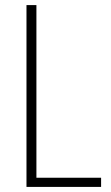

<svg xmlns="http://www.w3.org/2000/svg" viewBox="-20 -734 436 754"><path d="M84 0V-714H123V-36H377V0Z"/></svg>

Font: Noto Sans Thai Cond ExtLt
Style: Regular
Weight: 200
Width: 3
Designer: Monotype Design Team
Foundry: Monotype Imaging Inc.
Version: Version 2.002; ttfautohint (v1.8.4.7-5d5b)